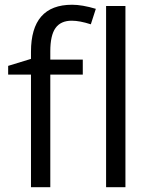

<svg xmlns="http://www.w3.org/2000/svg" viewBox="-20 -785 632 805"><path d="M327.1 -472.2H190.9V0H109.9V-472.2H14.2V-508.8L109.9 -538.1V-567.9Q109.9 -765.1 282.2 -765.1Q324.7 -765.1 381.8 -748L360.8 -683.1Q314 -698.2 280.8 -698.2Q234.9 -698.2 212.9 -667.7Q190.9 -637.2 190.9 -569.8V-535.2H327.1ZM505.9 0H424.8V-759.8H505.9Z"/></svg>

Font: f1_56222 
Style: Regular
Weight: 400
Foundry: Ascender Corporation
Version: Version 1.10